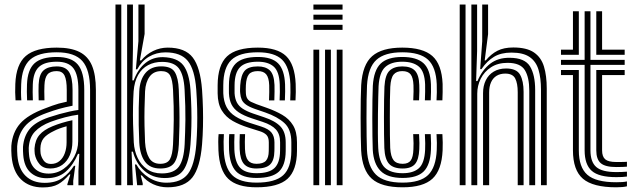

<svg xmlns="http://www.w3.org/2000/svg" viewBox="-20 -820 2816 850"><path d="M378.8 0V-421.8Q378.8 -511 344.6 -549.8Q310.5 -588.5 231.2 -588.5Q149.8 -588.5 113.2 -555.8Q76.8 -523 73.8 -447.5Q73 -431 73 -412.5Q73 -394 74.5 -375.8H48.8Q47.5 -395 47.2 -411.5Q47 -428 47.8 -448.5Q51.2 -535.2 94.2 -572.2Q137.2 -609.2 231.2 -609.2Q293.5 -609.2 331.5 -590.2Q369.5 -571.2 387 -530Q404.5 -488.8 404.5 -421.8V0ZM195.2 -51.5Q232.5 -51.5 262 -72.8Q291.5 -94 308.8 -126.9Q326 -159.8 326 -194.8V-312.2Q300 -309 267.8 -300.6Q235.5 -292.2 204.5 -280.8Q159.2 -263.5 134.5 -237.2Q109.8 -211 107.2 -165.2Q107 -157.5 107.5 -149.8Q108 -142 108.5 -136Q111.8 -95 134.4 -73.2Q157 -51.5 195.2 -51.5ZM201.8 -74Q171.2 -74 154.9 -93.4Q138.5 -112.8 134 -138.2Q133.5 -143.5 133 -151Q132.5 -158.5 132.8 -163Q135.5 -200.5 154.8 -222.9Q174 -245.2 212.2 -261Q231.5 -269 254.9 -276.1Q278.2 -283.2 300.5 -287.8V-192.5Q300.5 -160 289.1 -133Q277.8 -106 255.6 -90Q233.5 -74 201.8 -74ZM205.5 -94.2Q228 -94.2 243.5 -107.1Q259 -120 266.9 -141.8Q274.8 -163.5 274.8 -190.2V-261Q256.8 -256 243.2 -251Q229.8 -246 220.8 -241.2Q187.8 -225.8 173.6 -208.5Q159.5 -191.2 158.8 -163Q158.8 -157.2 158.9 -151.8Q159 -146.2 159.8 -140.5Q162.5 -124.5 173.2 -109.4Q184 -94.2 205.5 -94.2ZM169.8 9.8Q109.5 9.8 73.1 -25.8Q36.8 -61.2 31.2 -129.5Q30.5 -140 30 -153.2Q29.5 -166.5 30.2 -174.5Q35 -234 69.1 -272.9Q103.2 -311.8 179 -340Q197.8 -347.2 211.5 -352.2Q225.2 -357.2 240 -361.4Q254.8 -365.5 275.5 -369.8V-422Q275.5 -465.5 265.8 -485.4Q256 -505.2 231.2 -505.2Q202.5 -505.2 190.2 -490.4Q178 -475.5 176.8 -443Q176.2 -435 176.1 -416Q176 -397 176.8 -375.8H151.2Q150.2 -400 150.5 -416.8Q150.8 -433.5 151 -445.8Q153 -491 172.9 -508.5Q192.8 -526 231.2 -526Q270 -526 285.6 -501.4Q301.2 -476.8 301.2 -422V-352Q267 -345.2 240.9 -337.8Q214.8 -330.2 187.5 -320.2Q119.2 -295.8 89.8 -260.4Q60.2 -225 56 -172.5Q55.5 -164 55.9 -152.8Q56.2 -141.5 57 -131.5Q61.8 -72.2 93.4 -41.4Q125 -10.5 178 -10.5Q226.2 -10.5 256.9 -32.5Q287.5 -54.5 307.5 -86H313.2L304.2 -19.8V0H278.5L278 -4L291.5 -47.5H286.8Q263 -19 237.5 -4.6Q212 9.8 169.8 9.8ZM327.2 0.2V-62L331.2 -138.8H325.2Q304.5 -89.8 271.4 -60.4Q238.2 -31 185.8 -31Q142.2 -31.2 114.5 -56.8Q86.8 -82.2 82.8 -133.8Q82.2 -141 81.8 -151.6Q81.2 -162.2 81.8 -169.8Q85.5 -217 111.1 -248.6Q136.8 -280.2 196 -300.5Q219.8 -308.5 242.8 -314.9Q265.8 -321.2 287.2 -326Q308.8 -330.8 327 -333.2V-421.8Q327 -488.8 305 -517.8Q283 -546.8 231.2 -546.8Q177 -546.8 152.1 -523.4Q127.2 -500 125.2 -446.2Q124.8 -430.5 124.6 -412.6Q124.5 -394.8 125.5 -375.8H100Q98.8 -396 98.9 -413.9Q99 -431.8 99.5 -446.8Q102 -511.5 132.6 -539.6Q163.2 -567.8 231.2 -567.8Q296.5 -567.8 324.8 -533.9Q353 -500 353 -421.8V0.2Z M491.2 0V-800H517V0ZM542.8 0V-800H568.5V-604L566 -464H571.8Q590.8 -514.8 624.2 -541.4Q657.8 -568 702 -567Q765 -565.2 791.4 -531.2Q817.8 -497.2 823.2 -423.2Q826.2 -378.2 827.2 -338.4Q828.2 -298.5 827.2 -259.8Q826.2 -221 823.2 -179.8Q816.8 -101.8 792 -66.8Q767.2 -31.8 709.5 -31.8Q654.2 -31.8 617.8 -65.1Q581.2 -98.5 568.5 -148.5H562.5L568.5 0ZM696.2 -52.2Q750.2 -52.2 772.1 -82.6Q794 -113 797.5 -181.8Q800 -234.8 800.8 -289.8Q801.5 -344.8 797.2 -423Q793.8 -488.5 771.9 -517.2Q750 -546 697.5 -546Q662.8 -546 635.5 -531.6Q608.2 -517.2 591.6 -488.2Q575 -459.2 571.5 -415.5Q569.5 -382.8 568.9 -346.9Q568.2 -311 569.1 -271.9Q570 -232.8 572.2 -190Q574.5 -152 589.4 -120.8Q604.2 -89.5 631.2 -70.9Q658.2 -52.2 696.2 -52.2ZM689.5 -74Q644 -74 621.8 -104.4Q599.5 -134.8 596.5 -189.5Q594.8 -228 594.1 -266.4Q593.5 -304.8 594.1 -342.4Q594.8 -380 596.5 -415.8Q599.2 -467.5 624 -496.9Q648.8 -526.2 693.8 -526.2Q738.8 -526.2 754.1 -500.4Q769.5 -474.5 771.5 -423Q773.5 -377.2 774.2 -338.6Q775 -300 774.4 -262.2Q773.8 -224.5 771.8 -180.8Q769.2 -124.2 751.6 -99.1Q734 -74 689.5 -74ZM689.5 -94.8Q721 -94.8 732.4 -115.1Q743.8 -135.5 746 -180.8Q748.5 -235 749.2 -290Q750 -345 746 -422.5Q743.8 -466.5 733.1 -485.9Q722.5 -505.2 693.8 -505.2Q660.2 -505.2 642.4 -480.9Q624.5 -456.5 622.2 -415.8Q620.5 -378.8 619.8 -340Q619 -301.2 619.8 -263.1Q620.5 -225 622.2 -190Q625 -146 640.4 -120.4Q655.8 -94.8 689.5 -94.8ZM722.2 9.2Q687.8 9.2 658 -4.5Q628.2 -18.2 608 -43.5H603L611.8 -8.5V0H587.2L577.5 -91.8H583.5Q603.5 -56 639.2 -33.6Q675 -11.2 716.8 -11.2Q782 -11.2 811.8 -50Q841.5 -88.8 849 -180.8Q852 -220.2 852.9 -258.9Q853.8 -297.5 852.9 -338.2Q852 -379 848.8 -423.8Q842.2 -512.2 811.5 -550.2Q780.8 -588.2 712.5 -588.2Q672.2 -588.2 639.6 -569Q607 -549.8 587.5 -513.2H581.5L592.8 -637.5V-800H620.2V-669.8L599.2 -552.5H605.2Q628 -580 658.6 -594.6Q689.2 -609.2 722.5 -609.2Q800 -609.2 833.5 -565.2Q867 -521.2 874.5 -422.5Q877.5 -379.2 878.5 -339.1Q879.5 -299 878.6 -260Q877.8 -221 874.5 -180.5Q866 -78.5 831.8 -34.6Q797.5 9.2 722.2 9.2Z M1115.5 9.2Q1029.2 9.2 990.1 -28.8Q951 -66.8 947 -154.5Q946.2 -172 946.2 -191.8Q946.2 -211.5 947.8 -226.2H971.2Q970 -212.2 969.9 -193Q969.8 -173.8 970.5 -156Q974 -78.5 1007.6 -45Q1041.2 -11.5 1115.5 -11.5Q1198 -11.5 1233.6 -44.1Q1269.2 -76.8 1269.8 -151.2Q1269.8 -157.8 1269.8 -164.1Q1269.8 -170.5 1269.8 -177Q1269.8 -183.5 1269.8 -190Q1269.8 -247.2 1239.1 -275.2Q1208.5 -303.2 1154.5 -322L1108 -338Q1082.2 -347.2 1068.8 -357.1Q1055.2 -367 1050 -379.1Q1044.8 -391.2 1043.5 -407Q1042.5 -414.5 1042.8 -423.9Q1043 -433.2 1043.5 -442.5Q1046.5 -487.2 1063.1 -506.6Q1079.8 -526 1121.5 -526Q1155.5 -526 1174.4 -508.6Q1193.2 -491.2 1195.2 -443.8Q1195.8 -432.5 1195.4 -414.2Q1195 -396 1194.5 -375.5H1171Q1171.8 -395 1172 -412.5Q1172.2 -430 1171.8 -442.8Q1170.5 -476.2 1158.6 -490.8Q1146.8 -505.2 1121.5 -505.2Q1093.2 -505.2 1081.8 -490.8Q1070.2 -476.2 1068.5 -442.5Q1068 -432.8 1068 -424.1Q1068 -415.5 1068.5 -407Q1069.5 -391.5 1075.4 -382.9Q1081.2 -374.2 1091.5 -369.1Q1101.8 -364 1115.5 -358.8L1160.5 -342.8Q1199.2 -329.2 1229.5 -311.6Q1259.8 -294 1277.2 -265.5Q1294.8 -237 1294.8 -190Q1294.8 -183.2 1294.8 -176.9Q1294.8 -170.5 1294.8 -164.1Q1294.8 -157.8 1294.8 -151.2Q1294 -66 1252.9 -28.4Q1211.8 9.2 1115.5 9.2ZM1115.5 -32.2Q1053 -32.2 1025 -61.5Q997 -90.8 994 -157Q993.5 -171.8 993.5 -191Q993.5 -210.2 994.8 -226.2H1018.2Q1017.2 -210.2 1017.1 -191.4Q1017 -172.5 1017.5 -158.2Q1020 -102 1042.9 -77.6Q1065.8 -53.2 1115.5 -53.2Q1171.8 -53.2 1195.5 -76.4Q1219.2 -99.5 1219.8 -151.2Q1220 -161.8 1220 -171Q1220 -180.2 1220 -190Q1220 -226.2 1201.5 -246.8Q1183 -267.2 1142.5 -280.5L1093.8 -296.5Q1058.5 -308.2 1037 -322.6Q1015.5 -337 1005.2 -357.2Q995 -377.5 993.5 -406.8Q993.2 -416.5 993.4 -425.5Q993.5 -434.5 993.5 -442.8Q993.8 -509.2 1023.4 -538.5Q1053 -567.8 1121.5 -567.8Q1183 -567.8 1211.1 -539.6Q1239.2 -511.5 1242 -446.8Q1242.5 -432 1242.4 -414.9Q1242.2 -397.8 1241.2 -375.5H1217.8Q1218.8 -397 1219 -413.5Q1219.2 -430 1218.5 -446.2Q1216.2 -503.5 1191.8 -525.1Q1167.2 -546.8 1121.5 -546.8Q1066.5 -546.8 1042.6 -522.5Q1018.8 -498.2 1018.5 -442.8Q1018.5 -434 1018.4 -425Q1018.2 -416 1018.5 -406.8Q1020 -383 1028.6 -366.5Q1037.2 -350 1054.9 -338.5Q1072.5 -327 1101 -317.2L1148.5 -301.2Q1198.2 -284.8 1221.5 -260.1Q1244.8 -235.5 1244.8 -190Q1244.8 -180.2 1244.9 -170.5Q1245 -160.8 1244.8 -151.2Q1244.2 -88 1214.6 -60.1Q1185 -32.2 1115.5 -32.2ZM1115.5 -74Q1078 -74 1060.5 -93.6Q1043 -113.2 1041 -159.2Q1040.5 -172.8 1040.5 -190.9Q1040.5 -209 1041.5 -226.2H1065Q1064 -210.2 1064 -192.8Q1064 -175.2 1064.5 -161Q1066 -125.2 1078 -110Q1090 -94.8 1115.5 -94.8Q1144.8 -94.8 1157.1 -108.2Q1169.5 -121.8 1169.8 -151.5Q1170 -161.8 1170 -171Q1170 -180.2 1170 -190Q1170 -212.2 1159.5 -222.8Q1149 -233.2 1130.5 -239L1079.2 -255.2Q1041 -267.2 1010.4 -284.5Q979.8 -301.8 961.9 -330.9Q944 -360 943.5 -406.8Q943.5 -416.8 943.5 -425.9Q943.5 -435 943.5 -442.8Q944 -531.8 985 -570.5Q1026 -609.2 1121.5 -609.2Q1207.5 -609.2 1246.4 -572Q1285.2 -534.8 1289 -448.5Q1289.8 -432 1289.5 -412.6Q1289.2 -393.2 1288.2 -375.5H1264.8Q1265.5 -391.2 1265.9 -411.1Q1266.2 -431 1265.5 -447.2Q1262.2 -523 1228.8 -555.8Q1195.2 -588.5 1121.5 -588.5Q1039.5 -588.5 1004.1 -554.5Q968.8 -520.5 968.5 -442.8Q968.5 -434 968.4 -425Q968.2 -416 968.5 -406.8Q970.2 -370.2 983.2 -345.8Q996.2 -321.2 1021.9 -304.9Q1047.5 -288.5 1086.5 -275.8L1136.5 -259.8Q1169.8 -249 1182.4 -232.5Q1195 -216 1195 -190Q1195 -183.5 1195 -177.2Q1195 -171 1195 -164.8Q1195 -158.5 1194.8 -151.5Q1194.2 -110.2 1176.1 -92.1Q1158 -74 1115.5 -74Z M1367.5 -777.5V-800H1496.5V-777.5ZM1367.5 -687.8V-710.2H1496.5V-687.8ZM1367.5 -732.8V-755H1496.5V-732.8ZM1470.8 0V-600H1496.5V0ZM1367.5 0V-600H1393.2V0ZM1419 0V-600H1444.8V0Z M1762.5 9.2Q1668.2 9.2 1625.9 -28.9Q1583.5 -67 1578.8 -154.2Q1577.8 -178 1577.1 -216.9Q1576.5 -255.8 1576.5 -299.2Q1576.5 -342.8 1577.1 -381.4Q1577.8 -420 1579 -443.2Q1584.5 -534 1627.8 -571.6Q1671 -609.2 1760.8 -609.2Q1852.2 -609.2 1894 -572.1Q1935.8 -535 1939.5 -448.5Q1940 -432.5 1939.6 -412.2Q1939.2 -392 1938.5 -375.8H1912.5Q1913.5 -392.2 1913.9 -411.2Q1914.2 -430.2 1913.5 -447.5Q1910.2 -523 1874.9 -555.8Q1839.5 -588.5 1760.8 -588.5Q1683.2 -588.5 1646.4 -555Q1609.5 -521.5 1604.8 -441.8Q1603.5 -417.5 1603 -378.2Q1602.5 -339 1602.5 -295.8Q1602.5 -252.5 1603.1 -215.1Q1603.8 -177.8 1604.5 -157Q1608.2 -82.8 1644.2 -47.1Q1680.2 -11.5 1762.5 -11.5Q1840.2 -11.5 1875.1 -45Q1910 -78.5 1913.5 -155.5Q1914.2 -172 1914.1 -187.2Q1914 -202.5 1912.5 -226.2H1938.5Q1939.8 -204.8 1940 -189Q1940.2 -173.2 1939.5 -154.5Q1935.5 -66.8 1894.4 -28.8Q1853.2 9.2 1762.5 9.2ZM1762.5 -32.2Q1695.2 -32.2 1664.4 -63.8Q1633.5 -95.2 1630.2 -157.8Q1629.2 -179.5 1628.8 -217Q1628.2 -254.5 1628.2 -297.5Q1628.2 -340.5 1628.8 -378.9Q1629.2 -417.2 1630.5 -440.2Q1634.8 -509 1665.1 -538.4Q1695.5 -567.8 1760.8 -567.8Q1824.2 -567.8 1854.6 -540.4Q1885 -513 1887.8 -446.8Q1888.5 -431.2 1888.1 -412.9Q1887.8 -394.5 1886.8 -375.8H1861Q1861.8 -395.5 1862.1 -413.5Q1862.5 -431.5 1862 -446.2Q1859.8 -503.5 1834.4 -525.1Q1809 -546.8 1760.8 -546.8Q1712 -546.8 1685.9 -523.6Q1659.8 -500.5 1656 -438.5Q1655.5 -425 1654.6 -391.2Q1653.8 -357.5 1653.2 -315Q1652.8 -272.5 1652.9 -231.9Q1653 -191.2 1654.5 -164Q1658 -101.8 1684.1 -77.5Q1710.2 -53.2 1762.5 -53.2Q1810.2 -53.2 1834.8 -75.6Q1859.2 -98 1862 -156.8Q1862.5 -171 1862.5 -185.5Q1862.5 -200 1861 -226.2H1886.8Q1888.5 -199 1888.4 -185.1Q1888.2 -171.2 1887.8 -156.2Q1884.8 -89.8 1855.8 -61Q1826.8 -32.2 1762.5 -32.2ZM1762.5 -74Q1722 -74 1702.9 -94.2Q1683.8 -114.5 1681.5 -164.5Q1680.8 -187 1680.2 -223.9Q1679.8 -260.8 1679.8 -302Q1679.8 -343.2 1680.4 -379.5Q1681 -415.8 1682 -437Q1685 -489.2 1705.1 -507.6Q1725.2 -526 1760.8 -526Q1799.2 -526 1817 -507.1Q1834.8 -488.2 1836.2 -443.8Q1836.8 -434 1836.6 -417.2Q1836.5 -400.5 1835.2 -375.8H1809.5Q1810.5 -397.8 1810.8 -415Q1811 -432.2 1810.5 -442.8Q1809.2 -476 1798 -490.6Q1786.8 -505.2 1760.8 -505.2Q1735.2 -505.2 1722.6 -489.9Q1710 -474.5 1707.8 -435.5Q1706.8 -414 1706.2 -377.4Q1705.8 -340.8 1705.8 -299.6Q1705.8 -258.5 1706.2 -222.1Q1706.8 -185.8 1707.5 -164.8Q1709.8 -126.8 1722.4 -110.8Q1735 -94.8 1762.5 -94.8Q1788 -94.8 1798.6 -109.9Q1809.2 -125 1810.2 -159.5Q1810.8 -173.8 1810.8 -185.8Q1810.8 -197.8 1809.2 -226.2H1835.2Q1836.5 -203 1836.8 -186.6Q1837 -170.2 1836.2 -159.5Q1834.2 -113.2 1817.2 -93.6Q1800.2 -74 1762.5 -74Z M2375 0V-423.2Q2375 -474.2 2364.1 -511Q2353.2 -547.8 2324.9 -567.5Q2296.5 -587.2 2244.2 -587.2Q2198.2 -587.2 2167.1 -568.6Q2136 -550 2111.5 -514H2105.8L2114.8 -637V-800H2140.8V-669L2125.8 -552.5H2130.5Q2154.2 -581 2182.4 -595.4Q2210.5 -609.8 2252.5 -609.8Q2311.8 -609.8 2343.9 -587.8Q2376 -565.8 2388.2 -525.2Q2400.5 -484.8 2400.5 -428.2V0ZM2015.2 0V-800H2041V0ZM2118.5 0V-407.5Q2118.5 -440.2 2130.8 -464.9Q2143 -489.5 2165.9 -503.1Q2188.8 -516.8 2220.5 -516.8Q2267 -516.8 2282.5 -489.1Q2298 -461.5 2298 -413.2V0H2272V-411.8Q2272 -451.2 2260.8 -472.8Q2249.5 -494.2 2216.8 -494.2Q2194.5 -494.2 2178.4 -484.4Q2162.2 -474.5 2153.9 -455.8Q2145.5 -437 2145.5 -410.2V0ZM2066.8 0V-800H2092.2V-594.2L2087.8 -461.2H2093.8Q2115.2 -511.2 2150.2 -538Q2185.2 -564.8 2236.5 -564.2Q2303.5 -563.8 2326.4 -526.1Q2349.2 -488.5 2349.2 -421.5V0H2323.2V-418.2Q2323.2 -477.8 2303.4 -509.8Q2283.5 -541.8 2227 -541.8Q2183.8 -541.8 2153.8 -522.2Q2123.8 -502.8 2108.2 -471.5Q2092.8 -440.2 2092.8 -405.2V0Z M2708.2 -35.8Q2631.2 -35.8 2599.8 -63.6Q2568.2 -91.5 2568.2 -154.5V-532.8H2463.5V-555H2568.2V-770H2594V-555H2745.5V-532.8H2594V-154.5Q2594 -103 2619.8 -80.6Q2645.5 -58.2 2708.2 -58.2Q2720 -58.2 2731.5 -58.6Q2743 -59 2755.5 -60V-38.5Q2745.5 -37 2734.1 -36.4Q2722.8 -35.8 2708.2 -35.8ZM2708.2 9.2Q2604.8 9.2 2560.6 -28.8Q2516.5 -66.8 2516.5 -154.5V-487.8H2463.5V-510.2H2542.5V-154.5Q2542.5 -79.5 2580.1 -46.4Q2617.8 -13.2 2708.2 -13.2Q2723 -13.2 2734.6 -14Q2746.2 -14.8 2755.5 -16.8V4.8Q2737.8 9.2 2708.2 9.2ZM2708.2 -80.5Q2659.5 -80.5 2639.6 -97.6Q2619.8 -114.8 2619.8 -154.5V-510.2H2745.5V-487.8H2645.5V-154.5Q2645.5 -126.5 2659.5 -114.6Q2673.5 -102.8 2708.2 -102.8Q2729 -102.8 2740.4 -103Q2751.8 -103.2 2755.5 -103.8V-82.2Q2748 -81.5 2737 -81Q2726 -80.5 2708.2 -80.5ZM2463.5 -577.5V-600H2516.5V-770H2542.5V-577.5ZM2619.8 -577.5V-770H2645.5V-600H2745.5V-577.5Z"/></svg>

Font: Big Shoulders Inline Display Thin ExtraBold
Style: Regular
Weight: 800
Version: Version 2.002